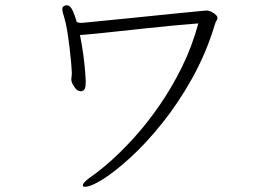

<svg xmlns="http://www.w3.org/2000/svg" viewBox="-20 -692 1040 730"><path d="M253 -415V-411Q253 -406 252 -400.5Q251 -395 251 -390Q251 -388 251.5 -386.5Q252 -385 252 -383Q254 -374 264 -359.5Q274 -345 287 -345Q290 -345 292 -346Q300 -348 303 -356Q306 -364 306 -383Q306 -390 304 -417Q302 -444 297 -482Q292 -520 284 -559H285Q292 -559 327.5 -562.5Q363 -566 415.5 -571.5Q468 -577 527 -583.5Q586 -590 640.5 -595Q695 -600 734 -603Q710 -514 671 -435.5Q632 -357 585.5 -290Q539 -223 491 -170Q443 -117 400 -79Q357 -41 326 -20Q295 2 295 12Q295 15 296 16.5Q297 18 304 18Q326 18 372 -11Q418 -40 477 -94Q536 -148 597 -224Q658 -300 711 -395Q764 -490 797 -599Q799 -607 803 -613Q807 -619 807 -624Q807 -632 792.5 -642Q778 -652 765 -652Q763 -652 737.5 -649.5Q712 -647 671 -643Q630 -639 581.5 -634Q533 -629 483.5 -624Q434 -619 392 -615Q350 -611 322.5 -608Q295 -605 291 -605H288Q280 -605 272 -608Q265 -632 257.5 -649Q250 -666 242 -670Q236 -672 233 -672Q227 -672 222 -668Q217 -666 217 -657Q217 -648 220.5 -638Q224 -628 225 -623Q231 -603 236 -571.5Q241 -540 245 -506.5Q249 -473 251 -448Q253 -423 253 -415Z"/></svg>

Font: Klee One
Style: Regular
Weight: 400
Designer: Fontworks Inc.
Foundry: Fontworks Inc.
Version: Version 1.100